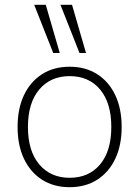

<svg xmlns="http://www.w3.org/2000/svg" viewBox="-20 -769 578 797"><path d="M269 8Q203 8 154.5 -23Q106 -54 79.5 -110Q53 -166 53 -242Q53 -318 79.5 -374Q106 -430 154.5 -461Q203 -492 269 -492Q335 -492 383.5 -461Q432 -430 458.5 -374Q485 -318 485 -242Q485 -166 458.5 -110Q432 -54 383.5 -23Q335 8 269 8ZM269 -31Q349 -31 395.5 -86.5Q442 -142 442 -242Q442 -342 395.5 -397.5Q349 -453 269 -453Q190 -453 143 -397.5Q96 -342 96 -242Q96 -142 143 -86.5Q190 -31 269 -31ZM310 -549 231 -749H279L337 -549ZM201 -549 122 -749H170L228 -549Z"/></svg>

Font: Nunito Sans 12pt ExtraLight 12pt ExtraLight
Style: Regular
Weight: 250
Version: Version 3.101;gftools[0.9.27]